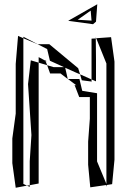

<svg xmlns="http://www.w3.org/2000/svg" viewBox="-20 -881 605 904"><path d="M481 -582V-15L437 -121V-442L369 -453L367 -454L354 -509H300L340 -479L331 -481L353 -424H403V-322L395 -214V-105L405 1L481 -10V-2L484 -10H483L508 -14L519 -129V-591L503 -706L433 -701ZM112 -485 128 -245 120 -122V-9L162 -17V-586L125 -597ZM90 -701 65 -712 54 -580V-346L38 -229V-113L54 3L107 -7L90 -15ZM202 -574 216 -535H265L299 -509L287 -562L336 -540L357 -531L348 -560L212 -673H157L202 -650L215 -595L281 -565H232ZM411 -699V-507L432 -498V-601L431 -700ZM357 -531 411 -507V-497L365 -503ZM162 -612 194 -595 202 -574 162 -586ZM90 -708 157 -673H156L90 -701ZM107 -7 120 -9V-1ZM202 -591 193 -598 194 -595ZM431 -700V-706L433 -701ZM412 -497H411V-493ZM299 -509H300H299ZM432 -779 438 -861 301 -783 418 -767ZM407 -831 411 -784 346 -788Z"/></svg>

Font: Quebrada
Style: Regular
Weight: 400
Designer: deFharo
Foundry: deFharo
Version: Version 1.034 2012